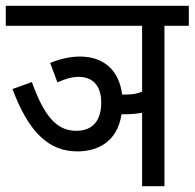

<svg xmlns="http://www.w3.org/2000/svg" viewBox="-20 -642 671 662"><path d="M153 -425 178 -358C203 -369 226 -377 251 -377C298 -377 329 -349 329 -288C329 -228 301 -191 243 -191C175 -191 132 -242 90 -359L23 -335C81 -180 152 -120 247 -120C312 -120 384 -149 399 -248C403 -248 406 -248 410 -248C431 -248 451 -250 470 -253V0H547V-553H631V-622H0V-553H470V-326C454 -319 436 -316 415 -316C410 -316 405 -316 401 -316C391 -400 337 -447 256 -447C222 -447 187 -439 153 -425Z"/></svg>

Font: Noto Sans Devanagari UI Condensed
Style: Regular
Weight: 400
Width: 3
Designer: Jelle Bosma - Monotype Design Team
Foundry: Monotype Imaging Inc.
Version: Version 2.003